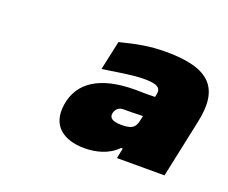

<svg xmlns="http://www.w3.org/2000/svg" viewBox="-65 -771 609 512"><g transform="rotate(20 239.5 -515.0)"><path d="M330 -673C285 -673 252 -667 201 -654L183 -571C229 -578 268 -585 300 -585C351 -585 347 -569 343 -551V-550C320 -549 304 -550 287 -550C186 -550 132 -513 122 -448C112 -384 155 -357 212 -357C243 -357 279 -365 304 -391H309L303 -362H438L473 -527C495 -629 454 -673 330 -673ZM251 -471C254 -484 264 -490 274 -490C287 -490 309 -490 330 -491L328 -482C324 -462 320 -449 285 -449C252 -449 249 -460 251 -471Z"/></g></svg>

Font: LT Wave Black
Style: Italic
Weight: 900
Designer: Daniel Lyons
Version: Version 2.5 (Glyphs App)